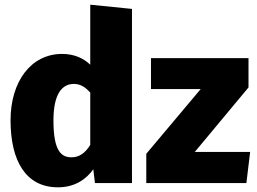

<svg xmlns="http://www.w3.org/2000/svg" viewBox="-20 -781 1095 819"><path d="M365 -505C335 -534 294 -551 245 -551C112 -551 25 -433 25 -268C25 -95 90 18 227 18C301 18 349 -18 378 -59L385 0H543V-743L365 -761ZM811 -133 1040 -408V-533H624V-401H836L604 -125V0H1031L1047 -133ZM285 -110C241 -110 208 -137 208 -267C208 -381 245 -423 295 -423C324 -423 344 -409 365 -386V-163C343 -127 317 -110 285 -110Z"/></svg>

Font: Fira Sans ExtraBold
Style: Regular
Weight: 800
Designer: bBox Type GmbH & Carrois Corporate GbR & Edenspiekermann AG
Foundry: bBox Type GmbH & Carrois Corporate GbR & Edenspiekermann AG
Version: Version 4.300;PS 004.300;hotconv 1.0.88;makeotf.lib2.5.64775